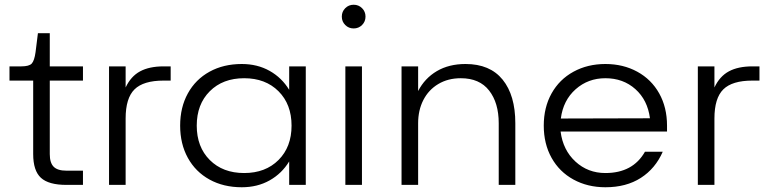

<svg xmlns="http://www.w3.org/2000/svg" viewBox="-20 -780 3234 810"><path d="M120 -130V-440H20V-500H70Q103 -500 114 -512Q125 -524 130 -560L140 -640H190V-500H330V-440H190V-130Q190 -93 206.5 -76.5Q223 -60 260 -60H330V0H260Q185 0 152.5 -30Q120 -60 120 -130Z M440 -500H510V-411Q532 -458 571 -479Q610 -500 670 -500H700V-440H670Q585 -440 547.5 -403Q510 -366 510 -280V0H440Z M1200 -99Q1169 -48 1117.5 -19Q1066 10 1000 10Q923 10 864 -22.5Q805 -55 772.5 -114Q740 -173 740 -250Q740 -327 772.5 -386Q805 -445 864 -477.5Q923 -510 1000 -510Q1066 -510 1117.5 -481Q1169 -452 1200 -401V-500H1270V0H1200ZM1210 -250Q1210 -340 1155 -395Q1100 -450 1010 -450Q920 -450 865 -395Q810 -340 810 -250Q810 -160 865 -105Q920 -50 1010 -50Q1100 -50 1155 -105Q1210 -160 1210 -250Z M1507 -500V0H1437V-500ZM1522 -710Q1522 -689 1507.5 -674.5Q1493 -660 1472 -660Q1451 -660 1436.5 -674.5Q1422 -689 1422 -710Q1422 -731 1436.5 -745.5Q1451 -760 1472 -760Q1493 -760 1507.5 -745.5Q1522 -731 1522 -710Z M1674 -500H1744V-396Q1772 -450 1823 -480Q1874 -510 1944 -510Q2047 -510 2100.5 -444Q2154 -378 2154 -260V0H2084V-260Q2084 -346 2043.5 -398Q2003 -450 1924 -450Q1870 -450 1829 -425.5Q1788 -401 1766 -358Q1744 -315 1744 -260V0H1674Z M2534 -510Q2609 -510 2668.5 -477.5Q2728 -445 2761 -386Q2794 -327 2794 -250V-225H2345Q2355 -147 2407.5 -98.5Q2460 -50 2534 -50Q2650 -50 2701 -140H2776Q2745 -69 2683.5 -29.5Q2622 10 2534 10Q2459 10 2399.5 -22.5Q2340 -55 2307 -114Q2274 -173 2274 -250Q2274 -327 2307 -386Q2340 -445 2399.5 -477.5Q2459 -510 2534 -510ZM2722 -281Q2712 -358 2660.5 -404Q2609 -450 2534 -450Q2461 -450 2408.5 -403.5Q2356 -357 2346 -280Z M2924 -500H2994V-411Q3016 -458 3055 -479Q3094 -500 3154 -500H3184V-440H3154Q3069 -440 3031.5 -403Q2994 -366 2994 -280V0H2924Z"/></svg>

Font: Goli Light
Style: Regular
Weight: 300
Designer: jaikishan Patel
Foundry: MagicType
Version: Version 1.000